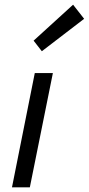

<svg xmlns="http://www.w3.org/2000/svg" viewBox="-20 -797 378 817"><path d="M158 -579 123 -624 291 -777 338 -717ZM31 0 128 -486H205L107 0Z"/></svg>

Font: TypoPRO Source Sans Pro
Style: Italic
Weight: 400
Italic angle: -11°
Designer: Paul D. Hunt
Foundry: Adobe Systems Incorporated
Version: Version 1.075;PS 2.000;hotconv 1.0.86;makeotf.lib2.5.63406